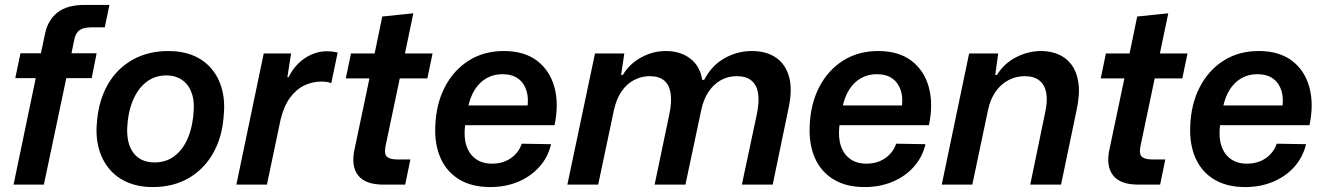

<svg xmlns="http://www.w3.org/2000/svg" viewBox="-20 -749 5374 779"><path d="M35 0 125 -432H42L63 -533H146L163 -613Q175 -669 214 -699Q253 -729 322 -729H424L405 -638H350Q320 -638 304 -627.5Q288 -617 282 -591L270 -533H372L352 -432H249L158 0Z M599 10Q543 10 498 -9Q453 -28 423 -64Q393 -100 380 -150Q367 -200 374 -262Q382 -345 418.5 -408Q455 -471 518 -506.5Q581 -542 663 -542Q720 -542 764.5 -523.5Q809 -505 839 -469Q869 -433 881.5 -383.5Q894 -334 887 -272Q880 -188 843 -124.5Q806 -61 744 -25.5Q682 10 599 10ZM607 -90Q655 -90 689.5 -117Q724 -144 743.5 -192Q763 -240 766 -303Q768 -337 760.5 -363Q753 -389 738.5 -406.5Q724 -424 703 -433.5Q682 -443 655 -443Q608 -443 573.5 -416Q539 -389 519 -341Q499 -293 496 -229Q495 -195 502 -169.5Q509 -144 523.5 -126Q538 -108 559 -99Q580 -90 607 -90Z M939 0 1050 -532H1161L1146 -436H1151Q1175 -485 1217 -513Q1259 -541 1306 -541Q1320 -541 1331 -539.5Q1342 -538 1350 -536L1324 -411Q1318 -415 1306.5 -416.5Q1295 -418 1283 -418Q1247 -418 1214 -402Q1181 -386 1156 -351.5Q1131 -317 1118 -262L1063 0Z M1535 0Q1462 0 1433 -37.5Q1404 -75 1418 -141L1479 -431H1383L1404 -532H1500L1531 -682L1657 -695L1623 -532H1735L1714 -431H1602L1544 -155Q1538 -122 1551 -112Q1564 -102 1593 -102H1645L1624 0Z M1969 10Q1895 10 1844 -20.5Q1793 -51 1768 -106.5Q1743 -162 1746 -236Q1749 -326 1784.5 -395Q1820 -464 1881.5 -503Q1943 -542 2024 -542Q2107 -542 2159 -502.5Q2211 -463 2229.5 -395Q2248 -327 2230 -241H1867Q1861 -192 1872.5 -157.5Q1884 -123 1910.5 -104Q1937 -85 1976 -85Q2021 -85 2053 -107.5Q2085 -130 2097 -166L2216 -164Q2203 -110 2167.5 -71Q2132 -32 2081 -11Q2030 10 1969 10ZM1878 -309 1868 -321H2129L2119 -308Q2126 -350 2116 -381.5Q2106 -413 2081.5 -430.5Q2057 -448 2018 -448Q1983 -448 1954.5 -432Q1926 -416 1906.5 -385.5Q1887 -355 1878 -309Z M2282 0 2394 -532H2513L2500 -445H2507Q2534 -490 2581.5 -516Q2629 -542 2681 -542Q2741 -542 2781 -511Q2821 -480 2829 -425H2837Q2868 -484 2920 -513Q2972 -542 3030 -542Q3089 -542 3128 -515.5Q3167 -489 3181.5 -437.5Q3196 -386 3179 -308L3115 0H2990L3051 -287Q3061 -335 3056 -369Q3051 -403 3029.5 -421.5Q3008 -440 2969 -440Q2933 -440 2903.5 -423Q2874 -406 2854 -375.5Q2834 -345 2825 -302L2761 0H2636L2696 -287Q2706 -335 2701 -369.5Q2696 -404 2675 -422Q2654 -440 2616 -440Q2583 -440 2553 -424.5Q2523 -409 2502 -378.5Q2481 -348 2471 -303L2407 0Z M3488 10Q3414 10 3363 -20.5Q3312 -51 3287 -106.5Q3262 -162 3265 -236Q3268 -326 3303.5 -395Q3339 -464 3400.5 -503Q3462 -542 3543 -542Q3626 -542 3678 -502.5Q3730 -463 3748.5 -395Q3767 -327 3749 -241H3386Q3380 -192 3391.5 -157.5Q3403 -123 3429.5 -104Q3456 -85 3495 -85Q3540 -85 3572 -107.5Q3604 -130 3616 -166L3735 -164Q3722 -110 3686.5 -71Q3651 -32 3600 -11Q3549 10 3488 10ZM3397 -309 3387 -321H3648L3638 -308Q3645 -350 3635 -381.5Q3625 -413 3600.5 -430.5Q3576 -448 3537 -448Q3502 -448 3473.5 -432Q3445 -416 3425.5 -385.5Q3406 -355 3397 -309Z M3801 0 3912 -532H4030L4018 -445H4025Q4054 -492 4103 -517Q4152 -542 4204 -542Q4241 -542 4273 -529Q4305 -516 4327 -487Q4349 -458 4355.5 -412.5Q4362 -367 4348 -302L4285 0H4160L4220 -290Q4231 -339 4225 -372Q4219 -405 4197 -422.5Q4175 -440 4137 -440Q4102 -440 4071 -423.5Q4040 -407 4019 -376.5Q3998 -346 3989 -304L3925 0Z M4598 0Q4525 0 4496 -37.5Q4467 -75 4481 -141L4542 -431H4446L4467 -532H4563L4594 -682L4720 -695L4686 -532H4798L4777 -431H4665L4607 -155Q4601 -122 4614 -112Q4627 -102 4656 -102H4708L4687 0Z M5032 10Q4958 10 4907 -20.5Q4856 -51 4831 -106.5Q4806 -162 4809 -236Q4812 -326 4847.5 -395Q4883 -464 4944.5 -503Q5006 -542 5087 -542Q5170 -542 5222 -502.5Q5274 -463 5292.5 -395Q5311 -327 5293 -241H4930Q4924 -192 4935.5 -157.5Q4947 -123 4973.5 -104Q5000 -85 5039 -85Q5084 -85 5116 -107.5Q5148 -130 5160 -166L5279 -164Q5266 -110 5230.5 -71Q5195 -32 5144 -11Q5093 10 5032 10ZM4941 -309 4931 -321H5192L5182 -308Q5189 -350 5179 -381.5Q5169 -413 5144.5 -430.5Q5120 -448 5081 -448Q5046 -448 5017.5 -432Q4989 -416 4969.5 -385.5Q4950 -355 4941 -309Z"/></svg>

Font: Mona Sans ExtraLight SemiBold
Style: Italic
Weight: 600
Italic angle: -11.6951°
Version: Version 2.000